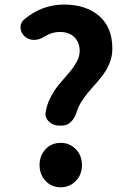

<svg xmlns="http://www.w3.org/2000/svg" viewBox="-20 -793 554 827"><path d="M309.6 -308.6Q302.7 -285.2 286.1 -268.6Q269.5 -252 247.1 -252H234.4Q209 -252 191.4 -268.6Q175.8 -283.2 175.8 -301.8Q175.8 -305.7 176.8 -309.6Q181.6 -342.8 198.2 -374.5Q214.8 -406.2 235.4 -430.7Q255.9 -455.1 275.9 -478Q295.9 -501 309.6 -525.4Q323.2 -549.8 323.2 -573.2Q323.2 -610.4 300.3 -632.8Q277.3 -655.3 238.3 -655.3Q202.1 -655.3 168.9 -633.8Q148.4 -621.1 126 -621.1Q104.5 -621.1 86.9 -635.7Q68.4 -652.3 68.4 -675.8Q68.4 -697.3 85.9 -710.9Q162.1 -773.4 255.9 -773.4Q349.6 -773.4 406.7 -724.6Q463.9 -675.8 463.9 -583Q463.9 -548.8 450.7 -518.1Q437.5 -487.3 417.5 -462.4Q397.5 -437.5 376.5 -414.6Q355.5 -391.6 336.4 -363.8Q317.4 -335.9 309.6 -308.6ZM241.2 13.7Q202.1 13.7 176.3 -13.7Q150.4 -41 150.4 -82Q150.4 -123 176.3 -150.4Q202.1 -177.7 241.2 -177.7Q280.3 -177.7 306.6 -150.4Q333 -123 333 -82Q333 -41 306.6 -13.7Q280.3 13.7 241.2 13.7Z"/></svg>

Font: Gen Jyuu Gothic Bold
Style: Bold
Weight: 700
Designer: [Source Han Sans]
Ryoko NISHIZUKA  (kana & ideographs); Paul D. Hunt (Latin, Greek & Cyrillic); Wenlong ZHANG  (bopomofo
Version: Version 1.002.20150607